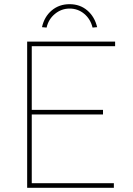

<svg xmlns="http://www.w3.org/2000/svg" viewBox="-20 -899 636 919"><path d="M110 -700H531V-678H132V-22H525V0H110ZM123 -373H473V-351H123ZM313 -879Q363 -879 398 -849Q433 -819 445 -769L423 -767Q413 -808 383 -833Q353 -858 313 -858Q274 -858 243 -832.5Q212 -807 203 -767L181 -769Q192 -819 227.5 -849Q263 -879 313 -879Z"/></svg>

Font: Easer Grotesk Variable
Style: Regular
Weight: 400
Designer: Boardeaser, Bonnie Shaver-Troup, Thomas Jockin
Foundry: Lexend
Version: Version 1.001;Glyphs 3.1.2 (3151)